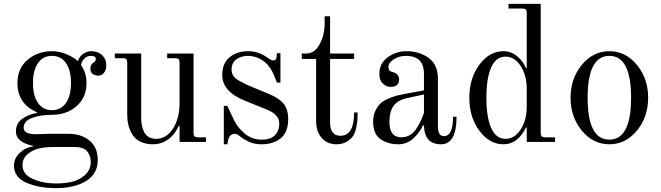

<svg xmlns="http://www.w3.org/2000/svg" viewBox="-20 -732 3410 990"><path d="M52 122Q52 85 81 57Q110 29 150 23V20Q62 1 62 -54Q62 -95 93.5 -118.5Q125 -142 171 -150V-153Q70 -196 70 -304Q70 -380 122.5 -424Q175 -468 248 -468Q290 -468 330.5 -449Q371 -430 381 -416Q390 -442 410 -455Q430 -468 450 -468Q484 -468 506 -448Q528 -428 528 -396Q528 -372 516.5 -357Q505 -342 486 -342Q470 -342 458 -350.5Q446 -359 446 -378Q446 -400 463 -410Q474 -417 474 -428Q474 -444 447 -444Q429 -444 414.5 -429.5Q400 -415 398 -396Q426 -357 426 -304Q426 -229 374.5 -184.5Q323 -140 248 -140Q191 -140 146.5 -124.5Q102 -109 102 -73Q102 -40 166 -40Q187 -40 200 -41Q212 -42 231 -42H334Q398 -42 441 -7.5Q484 27 484 94Q484 164 424.5 201Q365 238 268 238Q180 238 116 210Q52 182 52 122ZM150 -304Q150 -238 176 -201Q202 -164 248 -164Q294 -164 320 -201Q346 -238 346 -304Q346 -370 320 -407Q294 -444 248 -444Q202 -444 176 -407Q150 -370 150 -304ZM96 120Q96 167 149 190.5Q202 214 268 214Q313 214 350.5 205.5Q388 197 418 170.5Q448 144 448 102Q448 71 429.5 48.5Q411 26 365 26H254Q214 26 181 33.5Q148 41 122 63Q96 85 96 120Z M572 -432V-456H708V-122Q708 -102 711.5 -85Q715 -68 723 -51.5Q731 -35 747 -25.5Q763 -16 785 -16Q838 -16 872 -69Q906 -122 906 -202V-410Q906 -422 901 -427Q896 -432 884 -432H842V-456H978V-46Q978 -34 983 -29Q988 -24 1000 -24H1042V0H906V-82L902 -83Q880 -36 845.5 -12Q811 12 770 12Q739 12 715 3Q691 -6 676.5 -21Q662 -36 652.5 -57Q643 -78 639.5 -98Q636 -118 636 -141V-410Q636 -422 631 -427Q626 -432 614 -432Z M1126 -345Q1126 -406 1164 -437Q1202 -468 1260 -468Q1313 -468 1357 -436Q1379 -420 1390 -420Q1404 -420 1406 -438L1408 -458H1426V-306H1408L1394 -341Q1372 -395 1335.5 -419.5Q1299 -444 1259 -444Q1222 -444 1198 -425.5Q1174 -407 1174 -374Q1174 -351 1186.5 -336.5Q1199 -322 1220 -312Q1256 -293 1262 -291L1370 -246Q1418 -226 1442 -198Q1466 -168 1466 -118Q1466 -51 1428 -19.5Q1390 12 1328 12Q1290 12 1262 -1.5Q1234 -15 1218 -28.5Q1202 -42 1191 -42Q1163 -42 1156 -8L1152 12H1134V-186H1152L1186 -114Q1203 -77 1240.5 -44.5Q1278 -12 1329 -12Q1375 -12 1397.5 -34.5Q1420 -57 1420 -96Q1420 -141 1356 -167L1242 -213Q1126 -260 1126 -345Z M1714 12Q1669 12 1639.5 -20Q1610 -52 1610 -107V-428H1536V-456H1558Q1603 -456 1628.5 -504.5Q1654 -553 1654 -612V-648H1682V-456H1806V-428H1682V-102Q1682 -32 1735 -32Q1806 -32 1806 -152H1824Q1824 -129 1823 -114Q1822 -99 1816.5 -72.5Q1811 -46 1800 -30Q1789 -14 1767 -1Q1745 12 1714 12Z M1988 -103Q1988 -24 2050 -24Q2074 -24 2093.5 -35.5Q2113 -47 2127.5 -69.5Q2142 -92 2149.5 -108.5Q2157 -125 2166 -150V-245L2079 -226Q2031 -216 2009.5 -186.5Q1988 -157 1988 -103ZM1904 -106Q1904 -137 1916 -161.5Q1928 -186 1943.5 -200Q1959 -214 1986 -225Q2013 -236 2029.5 -240Q2046 -244 2074 -249L2166 -266V-351Q2166 -444 2073 -444Q2039 -444 2011 -426.5Q1983 -409 1983 -387Q1983 -377 1986 -372Q1990 -364 2001 -362Q2038 -352 2038 -323Q2038 -284 1994 -284Q1972 -284 1954 -301Q1936 -318 1936 -350Q1936 -405 1979 -436.5Q2022 -468 2076 -468Q2142 -468 2190 -433.5Q2238 -399 2238 -326V-80Q2238 -30 2269 -30Q2316 -30 2316 -130H2334Q2334 12 2254 12Q2169 12 2166 -84L2161 -86Q2146 -51 2112.5 -19.5Q2079 12 2034 12Q1981 12 1942.5 -14Q1904 -40 1904 -106Z M2587 -16Q2633 -16 2664.5 -64Q2696 -112 2696 -182V-274Q2696 -344 2664.5 -392Q2633 -440 2587 -440Q2538 -440 2513 -385Q2488 -330 2488 -228Q2488 -126 2513 -71Q2538 -16 2587 -16ZM2576 -468Q2615 -468 2646 -442.5Q2677 -417 2692 -381L2696 -382V-666Q2696 -678 2691 -683Q2686 -688 2674 -688H2602V-712H2768V-46Q2768 -34 2773 -29Q2778 -24 2790 -24H2842V0H2696V-74L2692 -75Q2650 12 2576 12Q2504 12 2452 -57.5Q2400 -127 2400 -228Q2400 -329 2452 -398.5Q2504 -468 2576 -468Z M3122 -12Q3234 -12 3234 -228Q3234 -444 3122 -444Q3010 -444 3010 -228Q3010 -12 3122 -12ZM3122 12Q3038 12 2980 -58.5Q2922 -129 2922 -228Q2922 -327 2980 -397.5Q3038 -468 3122 -468Q3206 -468 3264 -397.5Q3322 -327 3322 -228Q3322 -129 3264 -58.5Q3206 12 3122 12Z"/></svg>

Font: Old Standard TT
Style: Regular
Weight: 400
Designer: Alexey Kryukov <alexios@thessalonica.org.ru>
Version: Version 2.2